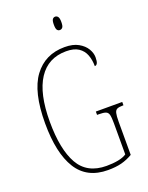

<svg xmlns="http://www.w3.org/2000/svg" viewBox="-167 -987 833 1080"><g transform="rotate(-20 250.0 -446.5)"><path d="M288 10Q162 10 103 -85Q44 -180 44 -358Q44 -546 110 -635Q176 -724 293 -724Q343 -724 375 -706Q407 -688 422.5 -662Q438 -636 438 -611Q438 -586 432.5 -575.5Q427 -565 417 -565Q417 -602 405.5 -632.5Q394 -663 367 -681Q340 -699 293 -699Q185 -699 128.5 -612.5Q72 -526 72 -358Q72 -192 122 -103.5Q172 -15 288 -15Q326 -15 357.5 -21Q389 -27 408 -40V-226Q408 -261 404 -277Q400 -293 386.5 -298Q373 -303 346 -303H335V-323H493V-303H489Q467 -303 455.5 -298Q444 -293 440 -276.5Q436 -260 436 -225V-27Q404 -8 369.5 1Q335 10 288 10ZM302 -823Q292 -823 286 -831Q280 -839 280 -863Q280 -886 286 -894.5Q292 -903 302 -903Q312 -903 318.5 -894.5Q325 -886 325 -863Q325 -839 318.5 -831Q312 -823 302 -823Z"/></g></svg>

Font: Noto Serif Georgian ExtraCondensed Thin
Style: Regular
Weight: 100
Width: 2
Designer: Monotype Design Team, Akaki Razmadze
Foundry: Google LLC
Version: Version 2.003; ttfautohint (v1.8.4.7-5d5b)